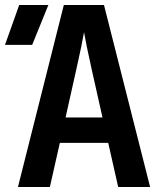

<svg xmlns="http://www.w3.org/2000/svg" viewBox="-37 -750 657 770"><path d="M35 0 219 -730H380L565 0H437L397 -177H203L163 0ZM226 -279H374L330 -475Q319 -524 311 -563.5Q303 -603 300 -621Q297 -603 289 -563.5Q281 -524 270 -476ZM-17 -570 40 -730H157L92 -570Z"/></svg>

Font: NKDuy Mono
Style: Bold
Weight: 700
Monospace: yes
Designer: NKDuy
Foundry: NKDuy
Version: Version 2.251; ttfautohint (v1.8.4.7-5d5b)